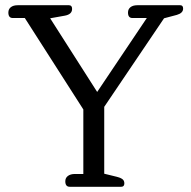

<svg xmlns="http://www.w3.org/2000/svg" viewBox="-20 -715 733 735"><path d="M230 -21Q230 -34 240 -41.5Q250 -49 267 -49H299V-296L75 -646H29Q12 -646 12 -667Q12 -680 21.5 -687.5Q31 -695 48 -695H244Q256 -695 256 -681Q256 -660 228 -655L172 -645L352 -363L542 -646H487Q470 -646 470 -667Q470 -680 479.5 -687.5Q489 -695 506 -695H670Q681 -695 681 -682Q681 -665 657 -658L608 -645L379 -306V-50L428 -38Q443 -34 449.5 -28.5Q456 -23 456 -13Q456 0 444 0H247Q230 0 230 -21Z"/></svg>

Font: Maitree
Style: Regular
Weight: 400
Designer: CadsonDemak Team
Foundry: CadsonDemak
Version: Version 1.000